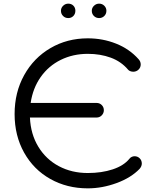

<svg xmlns="http://www.w3.org/2000/svg" viewBox="-20 -1020 844 1052"><path d="M757 -124Q757 -109 745 -95Q698 -46 619 -17Q540 12 461 12Q347 12 255.5 -39.5Q164 -91 112 -184Q60 -277 60 -395Q60 -514 112.5 -608.5Q165 -703 256.5 -756.5Q348 -810 461 -810Q543 -810 616 -781Q689 -752 739 -696Q751 -683 751 -667Q751 -650 739 -638.5Q727 -627 710 -627Q702 -627 694 -630Q686 -633 682 -638Q644 -683 587 -704Q530 -725 461 -725Q380 -725 313 -692Q246 -659 203 -598Q160 -537 148 -456H509Q526 -456 537.5 -444.5Q549 -433 549 -416Q549 -400 537.5 -388Q526 -376 509 -376H144Q148 -285 190 -216Q232 -147 302.5 -109.5Q373 -72 461 -72Q537 -72 597.5 -92Q658 -112 689 -150Q693 -156 701 -160Q709 -164 717 -164Q734 -164 745.5 -152.5Q757 -141 757 -124ZM314 -961Q314 -977 326 -988.5Q338 -1000 354 -1000Q371 -1000 382 -989Q393 -978 393 -961Q393 -944 382 -932.5Q371 -921 354 -921Q337 -921 325.5 -932.5Q314 -944 314 -961ZM483 -961Q483 -977 495 -988.5Q507 -1000 523 -1000Q540 -1000 551.5 -988.5Q563 -977 563 -961Q563 -944 551.5 -932.5Q540 -921 523 -921Q506 -921 494.5 -932.5Q483 -944 483 -961Z"/></svg>

Font: Tsukimi Rounded Medium
Style: Regular
Weight: 500
Designer: Takashi Funayama
Foundry: Takashi Funayama
Version: Version 1.032; ttfautohint (v1.8.3)